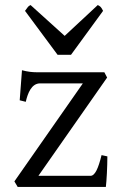

<svg xmlns="http://www.w3.org/2000/svg" viewBox="-20 -740 481 760"><path d="M405 -121 382 -126C369 -73 356 -44 338 -44H132L404 -433L393 -454H125C108 -454 89 -456 67 -462L58 -343L82 -337C90 -372 105 -410 139 -410H308L37 -22L50 0H399C402 -24 405 -80 405 -121ZM79 -697 208 -523H261L388 -697C380 -713 377 -715 367 -720L236 -598L101 -720C90 -715 91 -712 79 -697Z"/></svg>

Font: Temporarium
Style: Regular
Weight: 400
Version: Version 1.1